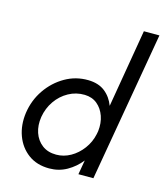

<svg xmlns="http://www.w3.org/2000/svg" viewBox="-117 -868 826 966"><g transform="rotate(15 296.5 -385.0)"><path d="M45 -230Q36 -165 56 -110.5Q76 -56 120.5 -23Q165 10 230 10Q280 10 321.5 -13.5Q363 -37 393 -75L380 0H458L593 -780H512L443 -373Q427 -416 393.5 -442.5Q360 -469 306 -470Q241 -471 185.5 -439Q130 -407 92.5 -352.5Q55 -298 45 -230ZM125 -230Q133 -277 159 -314.5Q185 -352 224 -373.5Q263 -395 308 -394Q347 -393 373.5 -371Q400 -349 412.5 -313.5Q425 -278 420 -235L417 -219Q408 -176 382 -141Q356 -106 320.5 -86Q285 -66 246 -66Q202 -66 172.5 -88.5Q143 -111 130.5 -148Q118 -185 125 -230Z"/></g></svg>

Font: Jost* 400 Book Italic
Style: Italic
Weight: 400
Italic angle: -10°
Version: Version 3.200; ttfautohint (v0.97) -l 8 -r 50 -G 200 -x 14 -